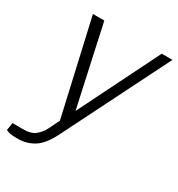

<svg xmlns="http://www.w3.org/2000/svg" viewBox="-175 -625 835 899"><g transform="rotate(30 242.5 -176.0)"><path d="M53 165Q15 165 2 160Q-11 155 -11 155L-4.5 113.5L46 114Q95 115 117.8 95.8Q140.5 76.5 152.5 53L182 -7L66 -517H127.5L222.5 -83L438 -517H496L207.5 59Q176 119 137.8 142Q99.5 165 53 165Z"/></g></svg>

Font: Public Sans ExtraLight
Style: Italic
Weight: 200
Italic angle: -8°
Designer: The Public Sans project authors (U.S. Web Design System). Libre Franklin designed by Pablo Impallari and Rodrigo Fuenzal
Version: Version 1.007; ttfautohint (v1.8.1) -l 8 -r 50 -G 200 -x 14 